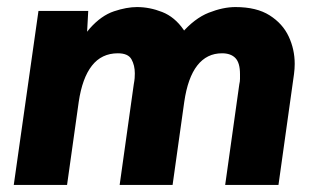

<svg xmlns="http://www.w3.org/2000/svg" viewBox="-20 -524 892 544"><path d="M19 0 89 -493H230L223 -364L183 -333Q202 -407 234.5 -443.5Q267 -480 303 -492Q339 -504 368 -504Q404 -504 439.5 -490Q475 -476 500 -440Q525 -404 527 -337L430 -303Q457 -386 494 -429Q531 -472 571.5 -488Q612 -504 647 -504Q707 -504 744 -480.5Q781 -457 798 -420.5Q815 -384 815 -343Q815 -336 814.5 -329Q814 -322 813 -314L769 0H618L658 -285Q660 -293 660 -300.5Q660 -308 660 -314Q660 -346 647 -359.5Q634 -373 609 -373Q566 -373 539 -338.5Q512 -304 502 -235L469 0H319L359 -285Q361 -296 361.5 -302.5Q362 -309 362 -316Q362 -339 352.5 -356Q343 -373 314 -373Q268 -373 240.5 -338Q213 -303 203 -235L170 0Z"/></svg>

Font: Hanken Grotesk Black
Style: Italic
Weight: 900
Italic angle: -8°
Designer: Alfredo Marco Pradil
Foundry: Hanken Design Co.
Version: Version 3.013